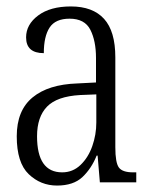

<svg xmlns="http://www.w3.org/2000/svg" viewBox="-20 -566 466 596"><path d="M157 10Q106 10 69 -25.5Q32 -61 32 -143Q32 -223 81 -263.5Q130 -304 220 -307L278 -310V-386Q278 -439 260.5 -473.5Q243 -508 196 -508Q152 -508 134 -480.5Q116 -453 116 -401Q61 -401 61 -450Q61 -490 98.5 -518Q136 -546 200 -546Q268 -546 303 -507.5Q338 -469 338 -388V-109Q338 -61 349 -46Q360 -31 393 -31H403V0H290L283 -83H280Q264 -43 236 -16.5Q208 10 157 10ZM173 -31Q206 -31 230 -54Q254 -77 266.5 -112.5Q279 -148 279 -186V-273L229 -271Q157 -267 126 -235Q95 -203 95 -143Q95 -31 173 -31Z"/></svg>

Font: Noto Serif ExtraCondensed Light
Style: Regular
Weight: 300
Width: 2
Designer: Monotype Design Team
Foundry: Monotype Imaging Inc.
Version: Version 2.014; ttfautohint (v1.8.4.7-5d5b)